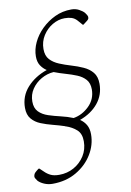

<svg xmlns="http://www.w3.org/2000/svg" viewBox="-88 -724 614 898"><g transform="rotate(-10 218.5 -275.0)"><path d="M88 119Q67 119 48.5 111Q30 103 20 92Q15 85 11.5 79Q8 73 10 67Q11 62 13.5 57.5Q16 53 26 45L35 38H39L58 56Q70 68 85.5 75.5Q101 83 126 83Q164 83 195.5 65.5Q227 48 246.5 17.5Q266 -13 266 -52Q266 -88 245.5 -106.5Q225 -125 195 -135H192L193 -136Q166 -145 136.5 -152.5Q107 -160 81 -170.5Q55 -181 38.5 -200.5Q22 -220 22 -253Q22 -309 58.5 -349.5Q95 -390 153 -410Q136 -421 125 -438Q114 -455 114 -481Q114 -514 129.5 -547Q145 -580 173 -607.5Q201 -635 237 -652Q273 -669 315 -669Q335 -669 351 -660.5Q367 -652 376 -642Q381 -635 384.5 -629Q388 -623 387 -617Q387 -610 376 -602L359 -589H356L335 -613Q324 -625 310 -629.5Q296 -634 277 -634Q247 -634 219 -617.5Q191 -601 173 -572.5Q155 -544 155 -509Q155 -477 171.5 -459Q188 -441 214.5 -430Q241 -419 270 -410.5Q299 -402 325.5 -390Q352 -378 368.5 -358Q385 -338 385 -304Q385 -251 353 -212Q321 -173 266 -153Q284 -141 294.5 -123Q305 -105 305 -78Q305 -28 277.5 17Q250 62 201 90.5Q152 119 88 119ZM61 -276Q61 -245 78 -227.5Q95 -210 122.5 -201Q150 -192 180.5 -185Q211 -178 238 -167Q280 -174 312.5 -206Q345 -238 345 -284Q345 -314 329.5 -331.5Q314 -349 289.5 -359Q265 -369 237 -377Q209 -385 183 -395Q152 -393 124 -377Q96 -361 78.5 -335Q61 -309 61 -276Z"/></g></svg>

Font: Spectral ExtraLight
Style: Italic
Weight: 275
Italic angle: -10°
Designer: Jean-Baptiste Levee
Foundry: Production Type
Version: Version 2.001